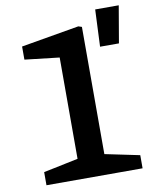

<svg xmlns="http://www.w3.org/2000/svg" viewBox="-92 -917 804 987"><g transform="rotate(-10 310.0 -423.0)"><path d="M69.8 -68.5 283.2 -112.8 250.7 -56.6V-670.2L282.7 -631.2L70.2 -655.6V-724.1L372.7 -776L390.6 -770V-56.6L358 -112.8L571.5 -68.5V0H69.8ZM473.3 -846.5H596.3L563.3 -653.5H464.8Z"/></g></svg>

Font: Monaspace Xenon Var
Style: Regular
Weight: 400
Designer: Riley Cran and the Lettermatic Team
Version: Version 1.000 (Monaspace Xenon Var)